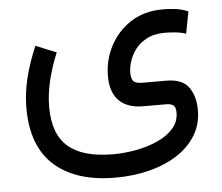

<svg xmlns="http://www.w3.org/2000/svg" viewBox="-46 -407 814 703"><g transform="rotate(-5 360.5 -55.5)"><path d="M176.3 -231.9 100.6 -262.7Q74.2 -200.7 61 -145.8Q47.9 -90.8 47.9 -38.6Q47.9 102.5 127.4 173.1Q207 243.7 351.1 243.7Q419.9 243.7 478.5 228.3Q537.1 212.9 580.8 184.1Q624.5 155.3 648.7 114.7Q672.9 74.2 672.9 23.4Q672.9 -26.9 649.7 -60.1Q626.5 -93.3 568.4 -93.8H480.5Q454.1 -93.8 446 -103.5Q438 -113.3 438 -134.8Q438 -151.9 444.8 -174.6Q451.7 -197.3 467.5 -218.8Q483.4 -240.2 510.3 -254.6Q537.1 -269 577.1 -269Q591.3 -269 612.3 -267.3Q633.3 -265.6 654.3 -258.8L669.9 -339.4Q643.6 -350.6 617.4 -352.8Q591.3 -355 577.1 -355Q508.3 -355 458.7 -322.8Q409.2 -290.5 382.3 -239Q355.5 -187.5 355.5 -128.4Q355.5 -69.3 386 -38.6Q416.5 -7.8 475.6 -7.8H555.7Q578.6 -7.8 586.4 -0.2Q594.2 7.3 594.2 25.4Q594.2 59.1 572.3 84Q550.3 108.9 514.2 125.2Q478 141.6 434.8 149.7Q391.6 157.7 348.6 157.7Q237.8 157.2 184.6 110.8Q131.3 64.5 131.3 -35.2Q131.3 -79.6 142.6 -128.4Q153.8 -177.2 176.3 -231.9Z"/></g></svg>

Font: Vazir Variable Regular
Style: Regular
Weight: 400
Designer: Saber Rastikerdar
Foundry: Saber Rastikerdar
Version: Version 30.1.0